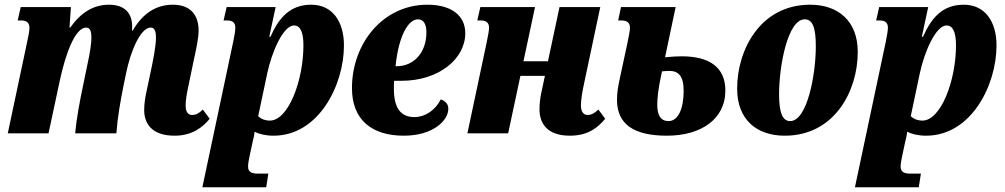

<svg xmlns="http://www.w3.org/2000/svg" viewBox="-20 -566 4267 815"><path d="M721 10C796 10 841 -26 870 -62L841 -101C826 -86 813 -78 795 -78C777 -78 768 -93 768 -118C768 -141 773 -171 781 -207L803 -313C814 -362 823 -406 823 -437C823 -496 794 -546 714 -546C642 -546 586 -509 543 -436H540C541 -441 541 -448 541 -454C541 -507 512 -546 443 -546C376 -546 323 -512 278 -449H275L281 -536H68L55 -479H72C96 -479 105 -466 105 -448C105 -435 101 -414 94 -382L13 0H186L233 -220C258 -338 299 -449 346 -449C366 -449 368 -425 368 -405C368 -384 362 -340 350 -287L332 -200C319 -137 305 -66 299 0H474C479 -69 491 -135 504 -201L515 -254C534 -348 576 -449 620 -449C640 -449 642 -425 642 -405C642 -372 631 -318 625 -287L603 -183C597 -156 592 -127 592 -99C592 -44 622 10 721 10Z M839 229H1110L1119 171H1076C1045 171 1033 163 1033 140C1033 129 1036 113 1040 94L1052 38C1056 23 1060 4 1061 -7C1079 3 1108 10 1141 10C1333 10 1440 -205 1440 -373C1440 -475 1391 -546 1301 -546C1210 -546 1163 -489 1128 -410H1123L1150 -536H942L929 -479H946C971 -479 979 -466 979 -448C979 -436 975 -414 970 -389ZM1125 -54C1109 -54 1090 -59 1076 -73L1114 -253C1134 -348 1183 -458 1228 -458C1253 -458 1268 -433 1268 -374C1268 -224 1204 -54 1125 -54Z M1694 10C1819 10 1883 -55 1883 -104C1883 -122 1874 -136 1851 -144C1827 -97 1784 -69 1739 -69C1679 -69 1652 -110 1652 -189C1652 -200 1652 -211 1653 -223H1684C1844 -223 1955 -317 1955 -425C1955 -501 1895 -546 1794 -546C1606 -546 1474 -382 1474 -192C1474 -55 1561 10 1694 10ZM1659 -285C1672 -414 1713 -484 1754 -484C1780 -484 1790 -460 1790 -429C1790 -340 1734 -285 1665 -285Z M2399 10C2478 10 2519 -26 2549 -62L2520 -101C2504 -86 2491 -78 2474 -78C2456 -78 2446 -93 2446 -118C2446 -145 2452 -178 2460 -215L2528 -536H2355L2306 -306H2202L2251 -536H2019L2006 -479H2023C2047 -479 2056 -466 2056 -448C2056 -435 2051 -412 2045 -382L1964 0H2137L2189 -244H2293L2280 -183C2274 -158 2270 -129 2270 -102C2270 -45 2300 10 2399 10Z M2811 10C2953 10 3059 -58 3059 -182C3059 -279 2993 -327 2874 -327C2858 -327 2836 -326 2803 -323L2848 -536H2616L2604 -479H2620C2645 -479 2654 -466 2654 -448C2654 -434 2648 -408 2643 -382L2612 -238C2604 -200 2599 -175 2599 -142C2599 -39 2670 10 2811 10ZM2818 -52C2783 -52 2770 -79 2770 -121C2770 -145 2772 -183 2790 -263C2801 -264 2810 -265 2821 -265C2858 -265 2882 -246 2882 -180C2882 -108 2860 -52 2818 -52Z M3311 10C3523 10 3621 -181 3621 -345C3621 -479 3536 -546 3419 -546C3207 -546 3109 -354 3109 -190C3109 -57 3193 10 3311 10ZM3334 -52C3301 -52 3287 -89 3287 -166C3287 -284 3323 -484 3396 -484C3429 -484 3443 -449 3443 -370C3443 -251 3407 -52 3334 -52Z M3609 229H3880L3889 171H3846C3815 171 3803 163 3803 140C3803 129 3806 113 3810 94L3822 38C3826 23 3830 4 3831 -7C3849 3 3878 10 3911 10C4103 10 4210 -205 4210 -373C4210 -475 4161 -546 4071 -546C3980 -546 3933 -489 3898 -410H3893L3920 -536H3712L3699 -479H3716C3741 -479 3749 -466 3749 -448C3749 -436 3745 -414 3740 -389ZM3895 -54C3879 -54 3860 -59 3846 -73L3884 -253C3904 -348 3953 -458 3998 -458C4023 -458 4038 -433 4038 -374C4038 -224 3974 -54 3895 -54Z"/></svg>

Font: Noto Serif Condensed Black
Style: Italic
Weight: 900
Width: 3
Italic angle: -12°
Designer: Monotype Design Team
Foundry: Monotype Imaging Inc.
Version: Version 2.013